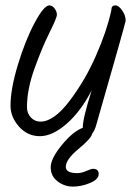

<svg xmlns="http://www.w3.org/2000/svg" viewBox="-20 -522 519 712"><path d="M393 -486Q393 -502 408 -502Q420 -502 433 -483.5Q446 -465 446 -445Q446 -439 337 -59Q331 -37 322 -27Q319 -9 271.5 30Q224 69 224 97Q224 120 267 120Q282 120 300 112Q318 104 325 104Q346 104 346 123.5Q346 143 314 156.5Q282 170 250.5 170Q219 170 193.5 150.5Q168 131 168 98.5Q168 66 209.5 15.5Q251 -35 287 -48V-50Q287 -83 320 -187Q279 -108 226.5 -62.5Q174 -17 128 -17Q82 -17 50.5 -52.5Q19 -88 19 -130Q19 -192 46.5 -282.5Q74 -373 108.5 -437.5Q143 -502 163 -502Q174 -502 182.5 -490.5Q191 -479 191 -467.5Q191 -456 163.5 -401Q136 -346 108 -268Q80 -190 80 -125Q80 -102 94.5 -86.5Q109 -71 130 -71Q180 -71 238.5 -148.5Q297 -226 336 -316Q375 -404 392 -480Q393 -484 393 -486Z"/></svg>

Font: Kalam Light
Style: Regular
Weight: 300
Version: Version 2.001;PS 1.0;hotconv 1.0.79;makeotf.lib2.5.61930; tt